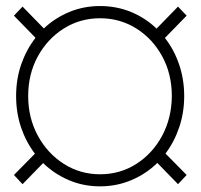

<svg xmlns="http://www.w3.org/2000/svg" viewBox="-20 -623 683 652"><path d="M319.8 9.8Q263.2 9.8 213.9 -11.2Q164.6 -32.2 126.5 -69.3L56.6 2.4L27.3 -28.8L98.6 -101.1Q68.4 -140.6 51.5 -190.4Q34.7 -240.2 34.7 -296.9Q34.7 -354.5 52.2 -404.8Q69.8 -455.1 100.6 -494.6L27.3 -569.8L56.6 -600.6L128.9 -526.4Q166.5 -562 215.3 -582.3Q264.2 -602.5 319.8 -602.5Q376 -602.5 425 -582.3Q474.1 -562 511.7 -525.9L584.5 -600.6L613.8 -569.8L540 -494.1Q570.8 -455.1 588.1 -404.5Q605.5 -354 605.5 -296.9Q605.5 -240.7 588.6 -190.9Q571.8 -141.1 542 -101.6L613.8 -28.8L584.5 2.4L514.2 -69.8Q476.6 -32.7 426.5 -11.5Q376.5 9.8 319.8 9.8ZM319.8 -31.2Q388.2 -31.2 443.4 -66.7Q498.5 -102.1 530.8 -162.4Q563 -222.7 563.5 -296.9Q563.5 -371.6 531 -431.4Q498.5 -491.2 443.1 -526.1Q387.7 -561 319.8 -561Q252 -561 196.5 -526.1Q141.1 -491.2 108.4 -431.4Q75.7 -371.6 75.7 -296.9Q75.7 -222.7 108.4 -162.4Q141.1 -102.1 196.5 -66.7Q252 -31.2 319.8 -31.2Z"/></svg>

Font: Inter Display ExtraLight
Style: Regular
Weight: 200
Designer: Rasmus Andersson
Foundry: rsms
Version: Version 4.000;git-a52131595